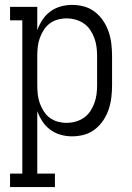

<svg xmlns="http://www.w3.org/2000/svg" viewBox="-20 -548 540 783"><path d="M21 215V160H71V-465H21V-520H132V-425Q140 -447 153 -467Q166 -487 185 -501Q204 -515 227 -521.5Q250 -528 274 -528Q299 -528 323 -521.5Q347 -515 367 -499.5Q387 -484 401 -463Q415 -442 423 -418.5Q431 -395 434 -370Q437 -345 437 -320V-200Q437 -175 434 -150Q431 -125 423 -101.5Q415 -78 401 -57Q387 -36 367 -20.5Q347 -5 323 1.5Q299 8 274 8Q250 8 227 1.5Q204 -5 185 -19Q166 -33 153 -53Q140 -73 132 -95V160H204V215ZM251 -47Q270 -47 288 -52Q306 -57 321.5 -67.5Q337 -78 347.5 -93.5Q358 -109 364.5 -126.5Q371 -144 373.5 -162.5Q376 -181 376 -200V-320Q376 -339 373.5 -357.5Q371 -376 364.5 -393.5Q358 -411 347.5 -426.5Q337 -442 321.5 -452.5Q306 -463 288 -468Q270 -473 251 -473Q233 -473 215 -468Q197 -463 182.5 -452Q168 -441 158 -425Q148 -409 142 -392Q136 -375 134 -356.5Q132 -338 132 -320V-200Q132 -182 134 -163.5Q136 -145 142 -128Q148 -111 158 -95Q168 -79 182.5 -68Q197 -57 215 -52Q233 -47 251 -47Z"/></svg>

Font: Iosevka Curly Slab Light
Style: Regular
Weight: 300
Monospace: yes
Designer: Belleve Invis
Foundry: Belleve Invis
Version: Version 22.1.2; ttfautohint (v1.8.4)